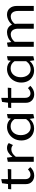

<svg xmlns="http://www.w3.org/2000/svg" viewBox="1214 -1766 560 3027"><g transform="rotate(-90 1493.5 -253.0)"><path d="M372 -55Q315 7 239 7Q179 7 141.5 -29Q104 -65 104 -122V-356H22L27 -405L105 -406L118 -500L182 -513V-407L342 -410L337 -355H182V-136Q182 -96 201.5 -74Q221 -52 253 -52Q296 -52 335 -92Z M751 -394 720 -328Q692 -354 652 -354Q621 -354 590.5 -335.5Q560 -317 535 -283V0H456V-409L521 -423L533 -336Q564 -377 600 -399.5Q636 -422 674 -422Q723 -422 751 -394Z M1208 -423V-7L1143 7L1132 -64Q1074 5 984 5Q927 5 883 -21Q839 -47 815.5 -93Q792 -139 792 -197Q792 -260 820.5 -311.5Q849 -363 898 -392.5Q947 -422 1006 -422Q1046 -422 1079 -406.5Q1112 -391 1135 -362L1143 -409ZM1129 -121V-303Q1088 -365 1017 -365Q954 -365 915 -320.5Q876 -276 876 -205Q876 -137 910.5 -93Q945 -49 1003 -49Q1038 -49 1071 -66.5Q1104 -84 1129 -121Z M1654 -55Q1597 7 1521 7Q1461 7 1423.5 -29Q1386 -65 1386 -122V-356H1304L1309 -405L1387 -406L1400 -500L1464 -513V-407L1624 -410L1619 -355H1464V-136Q1464 -96 1483.5 -74Q1503 -52 1535 -52Q1578 -52 1617 -92Z M2121 -423V-7L2056 7L2045 -64Q1987 5 1897 5Q1840 5 1796 -21Q1752 -47 1728.5 -93Q1705 -139 1705 -197Q1705 -260 1733.5 -311.5Q1762 -363 1811 -392.5Q1860 -422 1919 -422Q1959 -422 1992 -406.5Q2025 -391 2048 -362L2056 -409ZM2042 -121V-303Q2001 -365 1930 -365Q1867 -365 1828 -320.5Q1789 -276 1789 -205Q1789 -137 1823.5 -93Q1858 -49 1916 -49Q1951 -49 1984 -66.5Q2017 -84 2042 -121Z M2913 -266V0H2834V-245Q2834 -301 2811.5 -332Q2789 -363 2745 -363Q2715 -363 2683.5 -346.5Q2652 -330 2630 -299Q2632 -279 2632 -266V0H2554V-245Q2554 -301 2530.5 -332Q2507 -363 2464 -363Q2434 -363 2402.5 -347Q2371 -331 2348 -301V0H2269V-409L2334 -423L2344 -354Q2376 -388 2416.5 -405Q2457 -422 2498 -422Q2540 -422 2571 -401.5Q2602 -381 2618 -343Q2651 -382 2693 -402Q2735 -422 2778 -422Q2838 -422 2875.5 -380Q2913 -338 2913 -266Z"/></g></svg>

Font: Ysabeau Infant Medium
Style: Regular
Weight: 500
Designer: Christian Thalmann (Catharsis Fonts)
Version: Version 0.003